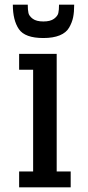

<svg xmlns="http://www.w3.org/2000/svg" viewBox="-20 -803 376 823"><path d="M62 -504H122V-68H62V0H283V-68H223V-572H62ZM298 -783Q298 -751 293.5 -729Q289 -707 276.5 -685Q264 -663 236 -651.5Q208 -640 166 -640Q87 -640 61 -678Q35 -716 35 -783H99Q99 -760 102 -747Q105 -734 120.5 -722.5Q136 -711 166 -711Q196 -711 211.5 -722.5Q227 -734 230 -747Q233 -760 233 -783Z"/></svg>

Font: Glegoo
Style: Bold
Weight: 700
Version: Version 2.0.1; ttfautohint (v0.9) -r 48 -G 60